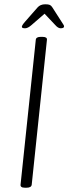

<svg xmlns="http://www.w3.org/2000/svg" viewBox="-20 -874 319 896"><path d="M96 2Q74 2 76 -13L147 -688Q148 -702 170 -702H178Q201 -702 199 -688L128 -12Q126 2 104 2ZM97 -742Q82 -742 82 -749Q82 -756 98 -774L155 -839Q168 -854 191 -854Q206 -854 212.5 -851Q219 -848 224 -840L267 -773Q271 -766 275 -760.5Q279 -755 279 -751Q279 -742 263 -742Q251 -742 238 -757L188 -810L127 -757Q110 -742 97 -742Z"/></svg>

Font: Asap Condensed Condensed ExtraLight
Style: Italic
Weight: 200
Width: 3
Italic angle: -6°
Designer: Pablo Cosgaya
Foundry: Omnibus-Type
Version: Version 3.001; ttfautohint (v1.8.4.7-5d5b)